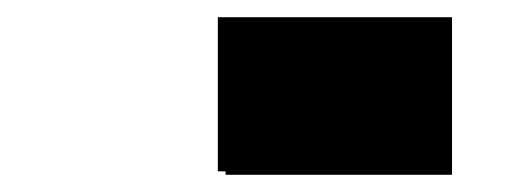

<svg xmlns="http://www.w3.org/2000/svg" viewBox="-20 -408 610 223"><path d="M242 -205V-388H505V-205ZM233 -209V-388H505V-209Z"/></svg>

Font: Montagu Slab 120pt Medium
Style: Regular
Weight: 500
Designer: Florian Karsten
Foundry: Florian Karsten
Version: Version 1.000